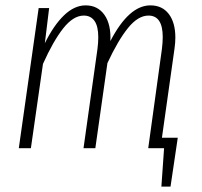

<svg xmlns="http://www.w3.org/2000/svg" viewBox="-20 -552 752 715"><path d="M642 -39 615 143H581L591 0H532L583 -370Q586 -394 586 -414Q586 -494 533 -494Q494 -494 456.5 -447.5Q419 -401 380 -317L335 0H291L343 -370Q346 -394 346 -413Q346 -454 332 -474Q318 -494 292 -494Q253 -494 215.5 -446.5Q178 -399 140 -314L95 0H50L124 -522H163L147 -391Q180 -458 218.5 -495Q257 -532 299 -532Q344 -532 369 -496.5Q394 -461 391 -399Q460 -532 540 -532Q584 -532 608.5 -500Q633 -468 633 -412Q633 -393 630 -372L583 -39Z"/></svg>

Font: Fira Sans Extra Condensed ExtraLight
Style: Italic
Weight: 275
Width: 3
Italic angle: -8°
Designer: Carrois Corporate & Edenspiekermann AG
Foundry: Carrois Corporate GbR & Edenspiekermann AG
Version: Version 4.203